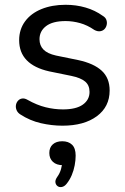

<svg xmlns="http://www.w3.org/2000/svg" viewBox="-20 -516 523 802"><path d="M241 9Q196 9 150.5 -1.5Q105 -12 65 -38Q54 -45 49.5 -55.5Q45 -66 46.5 -76.5Q48 -87 55 -95Q62 -103 72.5 -104.5Q83 -106 95 -99Q134 -77 170.5 -68Q207 -59 243 -59Q298 -59 326 -79Q354 -99 354 -132Q354 -160 335.5 -175.5Q317 -191 278 -199L185 -218Q123 -232 91.5 -264.5Q60 -297 60 -348Q60 -393 84.5 -426.5Q109 -460 153 -478Q197 -496 254 -496Q298 -496 337.5 -484.5Q377 -473 409 -450Q421 -443 424.5 -432.5Q428 -422 425.5 -411.5Q423 -401 416 -394Q409 -387 398 -385.5Q387 -384 374 -391Q345 -411 314.5 -419.5Q284 -428 254 -428Q200 -428 172.5 -407Q145 -386 145 -352Q145 -326 161.5 -309Q178 -292 214 -284L307 -265Q372 -251 405 -220.5Q438 -190 438 -138Q438 -70 384.5 -30.5Q331 9 241 9ZM258 252Q249 263 238.5 265Q228 267 220.5 261.5Q213 256 211.5 246Q210 236 219 223Q230 208 235 190Q240 172 240 158L243 174Q216 174 201 160Q186 146 186 123Q186 100 200.5 87Q215 74 240 74Q266 74 281 88.5Q296 103 296 134Q296 153 292 174.5Q288 196 279.5 216Q271 236 258 252Z"/></svg>

Font: Nunito Medium
Style: Regular
Weight: 500
Designer: Vernon Adams
Foundry: Vernon Adams
Version: Version 3.602